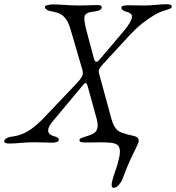

<svg xmlns="http://www.w3.org/2000/svg" viewBox="-81 -676 835 911"><path d="M459 215Q450 215 449 206Q448 197 451 184.5Q454 172 457 162Q463 145 468 130Q473 115 477 102Q482 83 485 68.5Q488 54 488 44Q488 18 472 9Q456 0 421 0Q397 -1 378 -0.5Q359 0 345 0Q331 0 320 0Q308 0 302 -2.5Q296 -5 296 -11Q296 -18 310 -23Q324 -28 334 -31Q369 -40 378 -59Q387 -78 378 -111L334 -270Q331 -281 326 -282Q321 -283 315 -275L169 -100Q153 -81 149 -67Q145 -53 151.5 -44Q158 -35 174 -30Q189 -26 193.5 -22.5Q198 -19 198 -12Q198 -6 189 -2.5Q180 1 168 1Q155 1 131 0Q107 -1 82 -1Q51 -1 18.5 2Q-14 5 -37 5Q-49 5 -55 2.5Q-61 0 -61 -6Q-61 -13 -51 -19.5Q-41 -26 -23 -28Q1 -31 24 -40Q47 -49 74 -69Q101 -89 134 -124L286 -284Q300 -299 308 -313Q316 -327 308 -351L256 -529Q245 -569 230.5 -587.5Q216 -606 199.5 -612.5Q183 -619 164 -622Q150 -624 141 -630Q132 -636 132 -643Q132 -649 145 -652Q158 -655 170 -655Q193 -655 227.5 -652.5Q262 -650 296 -650Q324 -650 344.5 -651Q365 -652 378 -652Q390 -652 396 -649.5Q402 -647 402 -641Q402 -634 392.5 -628.5Q383 -623 365 -621Q327 -618 321 -600.5Q315 -583 330 -528L365 -397Q369 -383 375.5 -382.5Q382 -382 392 -394L499 -520Q531 -558 540 -578Q549 -598 542.5 -607Q536 -616 519 -620Q510 -622 502.5 -627.5Q495 -633 495 -640Q495 -646 504 -648.5Q513 -651 525 -651Q542 -651 561.5 -650.5Q581 -650 602 -650Q629 -650 660 -653Q691 -656 710 -656Q722 -656 728 -653.5Q734 -651 734 -645Q734 -638 724 -634Q714 -630 697 -625Q678 -620 650.5 -604Q623 -588 593.5 -564.5Q564 -541 538 -513L406 -370Q393 -355 389.5 -347.5Q386 -340 388 -331L448 -111Q456 -84 466.5 -69Q477 -54 495.5 -47Q514 -40 545 -33Q567 -29 573.5 -20.5Q580 -12 575 2Q572 11 549 57.5Q526 104 500 174Q496 186 483.5 200.5Q471 215 459 215Z"/></svg>

Font: EB Garamond
Style: Italic
Weight: 400
Italic angle: -17.2°
Designer: Georg Duffner and Octavio Pardo
Foundry: Georg Duffner
Version: Version 1.001